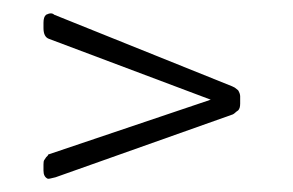

<svg xmlns="http://www.w3.org/2000/svg" viewBox="-20 -316 438 287"><path d="M336 -151Q333 -149 331.5 -147.5Q330 -146 328 -145L63 -51Q52 -48 51 -49Q45 -52 45 -61V-70Q45 -75 46 -76.5Q47 -78 49 -81L51 -83Q52 -84 52 -85L295 -167L53 -258Q45 -261 45 -274V-282Q45 -291 49 -294Q57 -298 61 -294L327 -187Q327 -187 331 -185L336 -181Q339 -176 339 -172V-161Q339 -154 336 -151Z"/></svg>

Font: Chathura
Style: Regular
Weight: 400
Designer: Appaji Ambarisha Darbha
Foundry: Aditya Fonts
Version: Version 1.001 2016